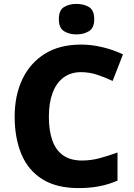

<svg xmlns="http://www.w3.org/2000/svg" viewBox="-20 -952 683 982"><path d="M394 -583Q342 -583 305 -555.5Q268 -528 249 -477Q230 -426 230 -355Q230 -283 248 -233Q266 -183 303.5 -157Q341 -131 399 -131Q444 -131 488 -142.5Q532 -154 581 -172V-28Q534 -8 486 1Q438 10 382 10Q269 10 196.5 -35.5Q124 -81 89.5 -163.5Q55 -246 55 -356Q55 -464 94.5 -547Q134 -630 209.5 -677Q285 -724 395 -724Q447 -724 502.5 -711Q558 -698 609 -674L556 -538Q516 -557 476 -570Q436 -583 394 -583ZM371 -932Q408 -932 435 -916Q462 -900 462 -854Q462 -809 435 -792.5Q408 -776 371 -776Q334 -776 307.5 -792.5Q281 -809 281 -854Q281 -900 307.5 -916Q334 -932 371 -932Z"/></svg>

Font: Noto Sans Cham ExtraBold
Style: Regular
Weight: 800
Version: Version 2.002